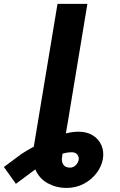

<svg xmlns="http://www.w3.org/2000/svg" viewBox="-164 -747 606 972"><path d="M278.4 -727.3 180.8 -138.1H181.1Q180.8 -138.1 178.6 -125.5Q176.5 -112.9 173.3 -93.8L169.4 -71.7Q204.5 -80.3 232.2 -80.3Q276.3 -80.3 306.3 -61.4Q336.3 -42.6 349.6 -11.4Q362.9 19.9 356.9 57.5Q350.5 94.8 325.3 128.6Q300.1 162.3 260.5 183.4Q220.9 204.5 171.5 204.5Q121.8 204.5 78.1 180.9Q34.4 157.3 14.9 110.4L-83.5 183.6L-144.2 98.4L-54.3 31.6Q-24.1 12.4 7.1 -4.6L127.1 -727.3ZM152.7 30.9Q150.9 41.9 150.6 45.1Q146 70.3 156.1 85.9Q166.2 101.6 191.1 101.6Q206.7 101.6 219.5 89.3Q232.2 77.1 234.4 60.7Q236.5 47.9 227.5 35.9Q218.4 23.8 199.6 23.8Q176.1 23.8 152.7 30.9Z"/></svg>

Font: Inter UI
Style: Bold Italic
Weight: 700
Italic angle: 9.39999°
Designer: Rasmus Andersson
Foundry: rsms
Version: 3.2;8d6f07862